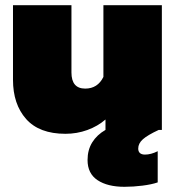

<svg xmlns="http://www.w3.org/2000/svg" viewBox="-20 -500 678 739"><path d="M603 -480V0H591Q548 20 530 36Q512 52 512 72Q512 83 518.5 89Q525 95 538 95Q561 95 587 82V202Q564 210 528.5 214.5Q493 219 459 219Q394 219 355.5 193.5Q317 168 317 116Q317 77 335 48Q353 19 386 0V-40Q356 -14 316 0.5Q276 15 232 15Q131 15 80.5 -42Q30 -99 30 -193V-480H255V-221Q255 -159 308 -159Q356 -159 378 -204V-480Z"/></svg>

Font: Prompt Black
Style: Regular
Weight: 900
Designer: Katatrad Team
Foundry: CadsonDemak
Version: Version 1.001